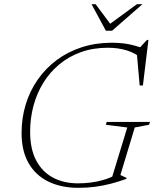

<svg xmlns="http://www.w3.org/2000/svg" viewBox="-20 -891 740 921"><path d="M354 -11.5Q382.5 -11.5 414 -15.2Q445.5 -19 476.2 -28Q507 -37 534 -51.5L513 -26L590.5 -279.5L487.5 -292.5L492 -306H699.5L695 -292.5L626.5 -279.5L557.5 -51.5L587.5 -37.5L586 -33Q552 -20.5 514.5 -10.5Q477 -0.5 437.5 4.8Q398 10 356.5 10Q273 10 211.5 -20.2Q150 -50.5 116.8 -109Q83.5 -167.5 83.5 -252.5Q83.5 -324.5 103.2 -389.5Q123 -454.5 160.8 -508.8Q198.5 -563 251.8 -602.8Q305 -642.5 371.8 -664.2Q438.5 -686 516 -686Q546.5 -686 573.2 -682.8Q600 -679.5 625.2 -672.5Q650.5 -665.5 675 -655.5L645.5 -657L685 -699.5H692L665.5 -481H650L635.5 -645L666 -605.5Q629.5 -637 587.2 -649.5Q545 -662 498 -662Q427 -662 368.5 -641Q310 -620 264.5 -582.2Q219 -544.5 187.8 -493.8Q156.5 -443 140.5 -383.2Q124.5 -323.5 124.5 -259Q124.5 -176.5 153.5 -121.5Q182.5 -66.5 234.2 -39Q286 -11.5 354 -11.5ZM663.5 -871 517.5 -743.5H488L419 -871H438.5L514.5 -769H497.5L637 -871Z"/></svg>

Font: Newsreader 16pt 16pt ExtraLight
Style: Italic
Weight: 250
Italic angle: -17°
Version: Version 1.003